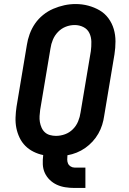

<svg xmlns="http://www.w3.org/2000/svg" viewBox="-20 -766 640 951"><path d="M349 165Q326 165 303.5 161.5Q281 158 261.5 149Q242 140 226.5 125Q211 110 202 90.5Q193 71 192 48Q191 25 194 2Q169 -3 146 -14.5Q123 -26 105.5 -43.5Q88 -61 77 -84Q66 -107 61 -132Q56 -157 57 -184.5Q58 -212 62 -238L113 -543Q117 -570 127 -597.5Q137 -625 153.5 -649Q170 -673 193.5 -692Q217 -711 244 -722.5Q271 -734 298.5 -740Q326 -746 355 -746Q387 -746 417 -738Q447 -730 473 -715Q499 -700 517 -675.5Q535 -651 543.5 -622Q552 -593 552 -561Q552 -529 547 -497L496 -192Q493 -170 486 -147.5Q479 -125 467 -104Q455 -83 438.5 -65Q422 -47 402 -33Q382 -19 359.5 -10Q337 -1 314 3Q313 14 313 24.5Q313 35 317 44Q321 53 330 58.5Q339 64 349 64H403V165ZM257 -93Q280 -93 302 -101Q324 -109 341 -126Q358 -143 367 -165Q376 -187 379 -209L430 -513Q433 -536 432.5 -559.5Q432 -583 422.5 -602.5Q413 -622 393 -632Q373 -642 350 -642Q327 -642 305.5 -633.5Q284 -625 267.5 -608Q251 -591 242 -569.5Q233 -548 230 -526L179 -222Q177 -207 176 -191.5Q175 -176 177.5 -161.5Q180 -147 186 -133.5Q192 -120 202.5 -110.5Q213 -101 227.5 -97Q242 -93 257 -93Z"/></svg>

Font: Iosevka Etoile Oblique
Style: Bold
Weight: 700
Italic angle: -9°
Designer: Belleve Invis
Foundry: Belleve Invis
Version: Version 15.5.2; ttfautohint (v1.8.4)